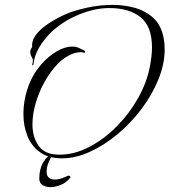

<svg xmlns="http://www.w3.org/2000/svg" viewBox="-20 -614 695 787"><path d="M234 35Q179 35 144 10Q109 -15 92.5 -56.5Q76 -98 76 -146Q76 -212 102 -275Q120 -317 149.5 -350.5Q179 -384 212.5 -403.5Q246 -423 275 -423Q291 -423 301.5 -418.5Q312 -414 325 -407Q329 -406 329 -402Q329 -395 320 -399Q318 -400 315 -400Q312 -400 310 -400Q303 -400 295 -398.5Q287 -397 282 -395Q248 -384 217.5 -353Q187 -322 163.5 -280Q140 -238 126.5 -192Q113 -146 113 -104Q113 -52 138.5 -16Q164 20 224 20Q285 20 345.5 -11.5Q406 -43 458 -95.5Q510 -148 546 -212Q582 -276 594 -340Q603 -385 603 -420Q603 -506 556 -543.5Q509 -581 428 -581Q369 -581 304 -554.5Q239 -528 191 -483Q160 -453 140 -418.5Q120 -384 117 -349Q114 -344 112 -348Q113 -355 114 -359Q115 -363 115 -367Q115 -373 110 -380Q104 -391 104 -400Q104 -412 112 -421Q109 -447 127.5 -471.5Q146 -496 179.5 -518Q213 -540 252 -557Q285 -571 336.5 -582.5Q388 -594 442 -594Q490 -594 534 -581.5Q578 -569 609.5 -539.5Q641 -510 651 -457Q655 -437 655 -412Q655 -352 629.5 -289Q604 -226 560.5 -168Q517 -110 462.5 -64.5Q408 -19 349 8Q290 35 234 35ZM187 153Q168 153 154.5 144.5Q141 136 141 118Q141 79 157.5 51Q174 23 191 23L193 24Q185 36 178 54.5Q171 73 171 90Q171 107 180.5 114.5Q190 122 204 122Q219 122 234 116.5Q249 111 260 106H262Q265 106 267.5 108.5Q270 111 268 114Q254 133 231 143Q208 153 187 153Z"/></svg>

Font: The Nautigal
Style: Regular
Weight: 400
Designer: Robert E. Leuschke
Foundry: Robert E. Leuschke
Version: Version 1.100; ttfautohint (v1.8.3)